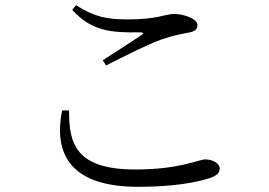

<svg xmlns="http://www.w3.org/2000/svg" viewBox="-20 -721 1040 742"><path d="M220 -294C185 -118 260 1 514 1C653 1 742 -17 788 -32C818 -42 829 -52 829 -70C829 -91 799 -105 774 -105C747 -105 676 -66 503 -66C272 -66 246 -167 247 -294ZM390 -468C459 -503 550 -549 600 -567C650 -585 680 -589 708 -595C733 -599 743 -607 743 -625C743 -648 691 -667 654 -667C615 -667 592 -646 473 -646C395 -646 345 -655 274 -701L259 -683C333 -602 405 -594 522 -596C536 -595 537 -592 526 -585C490 -561 427 -520 377 -488Z"/></svg>

Font: Source Han Serif
Style: Regular
Weight: 400
Designer: Ryoko NISHIZUKA 西塚涼子 (kana & ideographs); Frank Grießhammer (Latin, Greek & Cyrillic); Wenlong ZHANG 张文龙 (bopomofo); San
Foundry: Adobe Systems Incorporated
Version: Version 1.001;PS 1.001;hotconv 16.6.54;makeotf.lib2.5.65590